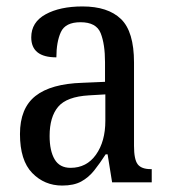

<svg xmlns="http://www.w3.org/2000/svg" viewBox="-20 -566 527 596"><path d="M173 10Q118 10 80 -29Q42 -68 42 -150Q42 -230 90 -268Q138 -306 236 -309L306 -312V-373Q306 -429 292.5 -463Q279 -497 230 -497Q183 -497 169 -466.5Q155 -436 155 -388Q77 -388 77 -450Q77 -497 121.5 -521.5Q166 -546 236 -546Q315 -546 355.5 -507Q396 -468 396 -372V-113Q396 -71 407.5 -56Q419 -41 448 -41H451V0H328L314 -87H308Q290 -59 272.5 -37Q255 -15 232 -2.5Q209 10 173 10ZM199 -45Q249 -45 278 -86Q307 -127 307 -191V-273L256 -270Q187 -266 160.5 -234.5Q134 -203 134 -144Q134 -98 149.5 -71.5Q165 -45 199 -45Z"/></svg>

Font: Noto Serif Condensed
Style: Regular
Weight: 400
Width: 3
Designer: Monotype Design Team
Foundry: Monotype Imaging Inc.
Version: Version 2.013; ttfautohint (v1.8.4.7-5d5b)